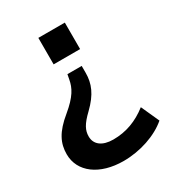

<svg xmlns="http://www.w3.org/2000/svg" viewBox="-164 -574 777 856"><g transform="rotate(-30 225.0 -146.0)"><path d="M221.6 186.3C306.9 186.3 394.1 156.9 449 109.8L406.9 16.7C352.9 58.8 295.1 80.4 229.4 80.4C172.5 80.4 140.2 54.9 140.2 13.7C140.2 -17.6 152.9 -43.1 196.1 -84.3C252 -138.2 270.6 -184.3 270.6 -239.2V-274.5H197.1L192.2 -249C185.3 -210.8 167.6 -175.5 105.9 -124.5C37.3 -68.6 15.7 -22.5 15.7 33.3C15.7 124.5 98 186.3 221.6 186.3ZM165.7 -343.1H302V-479.4H165.7Z"/></g></svg>

Font: LL Pando Sans
Style: Bold
Weight: 700
Designer: Joshua Smith
Foundry: Joshua Smith
Version: Version 1.000;Glyphs 3.2.1 (3258)